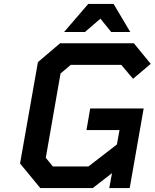

<svg xmlns="http://www.w3.org/2000/svg" viewBox="-20 -957 787 977"><path d="M306 -794 429 -937H558L643 -794H546L491 -862L412 -794ZM185 0 82 -125 173 -641 286 -737H661L747 -632L657 -556L597 -627H340L288 -583L213 -154L249 -110H430L575 -222L588 -295H420L439 -405H711L640 0H536L550 -76L452 0Z"/></svg>

Font: Tomorrow Medium
Style: Italic
Weight: 500
Italic angle: -10°
Designer: Tony de Marco, Monica Rizzolli
Foundry: Just in Type
Version: Version 2.002